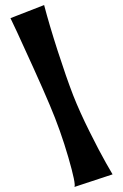

<svg xmlns="http://www.w3.org/2000/svg" viewBox="-20 -720 483 752"><path d="M152.8 -700.2Q172.4 -625 205.8 -521.2Q239.3 -417.5 266.6 -346.7Q292 -282.2 330.6 -204.8Q369.1 -127.4 395 -82L420.9 -37.1L271.5 12.2Q278.3 2 247.6 -104Q216.8 -210 175.3 -307.6Q149.4 -369.1 110.8 -454.3Q72.3 -539.6 46.9 -594.2L21 -648.9Z"/></svg>

Font: Some Time Later
Style: Regular
Weight: 400
Version: Version 003.300